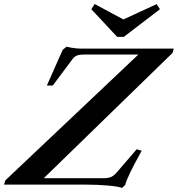

<svg xmlns="http://www.w3.org/2000/svg" viewBox="-80 -900 867 936"><path d="M491.2 -720.2 365.2 -855 381.3 -880.4 521.5 -805.2 683.6 -879.9 699.7 -855 523.4 -720.2ZM515.1 16.1Q496.1 8.8 445.1 4.4Q394 0 338.9 0H-60.1L-54.2 -20.5L594.7 -634.3H333.5Q307.6 -634.3 294.9 -629.2Q282.2 -624 272 -609.9L177.2 -482.9H148.4L225.6 -657.2L244.6 -672.4Q281.7 -663.1 314.5 -663.1H767.1L761.2 -642.1L133.3 -31.2H423.8Q447.8 -31.2 461.7 -37.4Q475.6 -43.5 489.7 -60.1L586.4 -172.4L610.8 -165Q539.6 -37.6 530.3 1.5Z"/></svg>

Font: Elstob 18pt SemiBold
Style: Italic
Weight: 600
Italic angle: -20°
Designer: Peter S. Baker
Version: Version 1.015